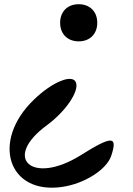

<svg xmlns="http://www.w3.org/2000/svg" viewBox="-20 -867 629 910"><path d="M141 -395C-64 -198 18 56 274 19C380 4 485 -63 507 -128C539 -224 512 -225 362 -131C133 12 -12 -117 203 -274C291 -339 356 -434 340 -476C324 -518 229 -480 141 -395ZM265 -759C265 -706 300 -671 353 -671C406 -671 441 -706 441 -759C441 -812 406 -847 353 -847C300 -847 265 -812 265 -759Z"/></svg>

Font: Venom Sans
Style: Regular
Weight: 400
Version: Version 1.001